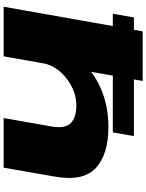

<svg xmlns="http://www.w3.org/2000/svg" viewBox="109 -934 825 1084"><g transform="rotate(90 522.0 -392.5)"><path d="M58 -616.5H728L749 -735.5H79ZM18.5 0H298.5L437.5 -785H157.5ZM647 0H927L977.5 -288.5Q1006 -450.5 928.5 -521Q851 -591.5 699 -591.5Q502 -591.5 365.2 -477.8Q228.5 -364 217 -302.5L337 -220.5Q351 -298.5 423 -354.5Q495 -410.5 575 -410.5Q646 -410.5 677 -377.5Q708 -344.5 694 -267.5Z"/></g></svg>

Font: Anybody ExtraExpanded Black
Style: Italic
Weight: 900
Width: 8
Italic angle: -10°
Version: Version 1.113;gftools[0.9.25]